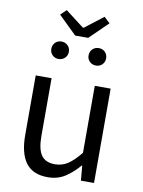

<svg xmlns="http://www.w3.org/2000/svg" viewBox="-101 -1008 809 1089"><g transform="rotate(10 303.5 -463.0)"><path d="M250.7 13.4Q164.6 13.4 124.5 -40.9Q84.3 -95.1 84.3 -199.3V-543.4H175.7V-210.3Q175.7 -134.6 199.9 -100.3Q224.2 -66 278.3 -66Q319.9 -66 353 -88.1Q386 -110.1 424.5 -157.6V-543.4H515.9V0H440.4L432.9 -85.3H430.1Q392.1 -40.9 349.5 -13.7Q306.9 13.4 250.7 13.4ZM265.5 -804.9 160.7 -907.1 193.5 -938.7 300.6 -856.6H305L411.5 -938.7L445.3 -907.1L340.4 -804.9ZM194.9 -657.7Q173.9 -657.7 159.5 -672.1Q145.1 -686.5 145.1 -707.1Q145.1 -729.4 159.5 -743.8Q173.9 -758.2 194.9 -758.2Q217.1 -758.2 231.7 -743.8Q246.3 -729.4 246.3 -707.1Q246.3 -686.5 231.7 -672.1Q217.1 -657.7 194.9 -657.7ZM410.5 -657.7Q388.8 -657.7 374.2 -672.1Q359.7 -686.5 359.7 -707.1Q359.7 -729.4 374.2 -743.8Q388.8 -758.2 410.5 -758.2Q432.1 -758.2 446.5 -743.8Q460.9 -729.4 460.9 -707.1Q460.9 -686.5 446.5 -672.1Q432.1 -657.7 410.5 -657.7Z"/></g></svg>

Font: Noto Sans KR Thin
Style: Regular
Weight: 100
Designer: Ryoko NISHIZUKA 西塚涼子 (kana, bopomofo & ideographs); Paul D. Hunt (Latin, Greek & Cyrillic); Sandoll Communications 산돌커뮤니
Foundry: Adobe
Version: Version 2.004-H2;hotconv 1.0.118;makeotfexe 2.5.65603